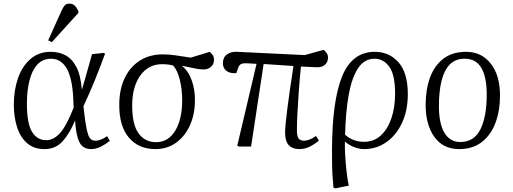

<svg xmlns="http://www.w3.org/2000/svg" viewBox="-20 -806 2819 1056"><path d="M225 14Q166 14 128.5 -19Q91 -52 73.5 -108Q56 -164 56 -231Q56 -310 79 -376Q102 -442 147.5 -481.5Q193 -521 259 -521Q302 -521 338 -503Q374 -485 398.5 -440.5Q423 -396 430 -315H431Q449 -374 461.5 -420.5Q474 -467 486 -508L550 -515L558 -511Q501 -354 439 -222L444 -178Q454 -95 465.5 -63.5Q477 -32 505 -32Q519 -32 535.5 -38.5Q552 -45 569 -57L584 -31Q563 -14 536 0Q509 14 481 14Q436 14 417 -23.5Q398 -61 393 -142H392Q364 -73 325 -29.5Q286 14 225 14ZM234 -35Q275 -35 310.5 -74.5Q346 -114 385 -214L383 -262Q378 -375 347 -429Q316 -483 261 -483Q214 -483 184.5 -450Q155 -417 141.5 -361Q128 -305 128 -236Q128 -126 156.5 -80.5Q185 -35 234 -35ZM265 -574 245 -584 317 -744Q327 -766 335.5 -776Q344 -786 362 -786Q379 -786 390 -776Q401 -766 411 -746V-735Z M835 14Q742 14 688.5 -49.5Q635 -113 636 -231Q636 -313 665 -375Q694 -437 748 -472Q802 -507 876 -507Q909 -507 946.5 -501.5Q984 -496 1029 -489L1134 -521Q1145 -511 1151 -501.5Q1157 -492 1157 -478Q1157 -453 1140.5 -438.5Q1124 -424 1100 -424Q1076 -424 1050 -430Q1024 -436 982 -444V-442Q1016 -416 1034.5 -364Q1053 -312 1052 -253Q1052 -178 1025 -117.5Q998 -57 949 -21.5Q900 14 835 14ZM838 -24Q906 -24 944 -87.5Q982 -151 982 -254Q982 -312 969.5 -365Q957 -418 932 -446Q904 -453 872 -453Q796 -453 751.5 -390.5Q707 -328 707 -226Q707 -120 742.5 -72Q778 -24 838 -24Z M1627 14Q1548 14 1548 -75Q1548 -111 1560 -205.5Q1572 -300 1594 -443Q1554 -446 1512 -448.5Q1470 -451 1430 -454L1361 0H1294L1285 -5L1391 -455Q1344 -458 1325 -458Q1312 -458 1303 -452Q1294 -446 1288 -428L1280 -404Q1245 -401 1225.5 -416Q1206 -431 1206 -458Q1206 -491 1228.5 -507Q1251 -523 1284 -521L1656 -503L1760 -532Q1771 -523 1777.5 -513Q1784 -503 1784 -489Q1784 -466 1768.5 -451Q1753 -436 1726 -436Q1714 -436 1690 -437.5Q1666 -439 1635 -440Q1628 -368 1623 -299Q1618 -230 1615.5 -175.5Q1613 -121 1613 -90Q1613 -55 1623 -43.5Q1633 -32 1652 -32Q1664 -32 1680 -37.5Q1696 -43 1718 -58L1734 -33Q1708 -11 1681.5 1.5Q1655 14 1627 14Z M1824 230 1814 226Q1811 192 1809 162Q1807 132 1806.5 97.5Q1806 63 1806 17Q1807 -253 1862 -387Q1917 -521 2042 -521Q2121 -521 2172 -463Q2223 -405 2223 -289Q2223 -199 2191.5 -131Q2160 -63 2105.5 -24.5Q2051 14 1983 14Q1954 14 1925 2Q1896 -10 1878 -27H1877Q1876 5 1878.5 48.5Q1881 92 1886 136.5Q1891 181 1898 215ZM1982 -26Q2037 -26 2075 -61.5Q2113 -97 2133 -156.5Q2153 -216 2153 -290Q2153 -395 2121 -439Q2089 -483 2040 -483Q1984 -483 1949.5 -431Q1915 -379 1898 -285Q1881 -191 1878 -65Q1922 -26 1982 -26Z M2505 14Q2417 14 2369 -53Q2321 -120 2321 -229Q2321 -313 2345 -379Q2369 -445 2418.5 -483Q2468 -521 2544 -521Q2628 -521 2679 -456.5Q2730 -392 2730 -280Q2730 -198 2705.5 -131.5Q2681 -65 2631 -25.5Q2581 14 2505 14ZM2511 -25Q2588 -25 2622.5 -95Q2657 -165 2657 -287Q2657 -382 2627.5 -432.5Q2598 -483 2536 -483Q2484 -483 2453 -450.5Q2422 -418 2408 -359.5Q2394 -301 2394 -224Q2394 -126 2424.5 -75.5Q2455 -25 2511 -25Z"/></svg>

Font: Literata 36pt Light
Style: Italic
Weight: 300
Italic angle: -2°
Designer: Latin by Veronika Burian and Jose Scaglione. Greek by Irene Vlachou. Cyrillic by Vera Evstafieva
Foundry: TypeTogether
Version: Version 3.002